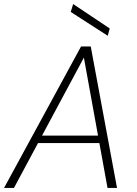

<svg xmlns="http://www.w3.org/2000/svg" viewBox="-30 -930 677 950"><path d="M-10 0 371 -700H419L549 0H502L385 -645L39 0ZM128 -222 148 -259H481L488 -222ZM503 -753 320 -871 332 -910 513 -789Z"/></svg>

Font: DM Sans 17pt ExtraLight
Style: Italic
Weight: 250
Italic angle: -10°
Version: Version 4.004;gftools[0.9.30]